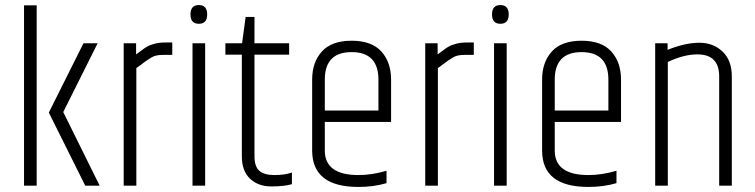

<svg xmlns="http://www.w3.org/2000/svg" viewBox="-20 -734 2983 759"><path d="M75 -713H125V0H75ZM310 -563H366L230 -291L374 0H317L173 -289Z M634 -566H661V-517H625Q595 -517 580 -507.5Q565 -498 560 -495Q555 -492 541 -481Q527 -470 519 -465V0H469V-563H518V-519Q534 -530 542 -536.5Q550 -543 559.5 -548.5Q569 -554 575 -556Q581 -558 591 -561Q608 -566 634 -566Z M766 -640Q733 -640 733 -677Q733 -714 766 -714Q799 -714 799 -677Q799 -640 766 -640ZM741 -563H791V0H741Z M986 -667V-563H1123V-518H986V-116Q986 -76 1005 -59Q1024 -42 1065 -42Q1106 -42 1134 -52V-6Q1104 3 1052.5 3Q1001 3 968.5 -27.5Q936 -58 936 -116V-518H871V-563H937L951 -667Z M1214 -139V-419Q1214 -488 1252.5 -530.5Q1291 -573 1370 -573Q1449 -573 1487.5 -530.5Q1526 -488 1526 -419V-252H1264V-139Q1264 -42 1397 -42Q1451 -42 1508 -59V-10Q1457 5 1397 5Q1214 5 1214 -139ZM1264 -297H1476V-419Q1476 -528 1370 -528Q1264 -528 1264 -419Z M1826 -566H1853V-517H1817Q1787 -517 1772 -507.5Q1757 -498 1752 -495Q1747 -492 1733 -481Q1719 -470 1711 -465V0H1661V-563H1710V-519Q1726 -530 1734 -536.5Q1742 -543 1751.5 -548.5Q1761 -554 1767 -556Q1773 -558 1783 -561Q1800 -566 1826 -566Z M1958 -640Q1925 -640 1925 -677Q1925 -714 1958 -714Q1991 -714 1991 -677Q1991 -640 1958 -640ZM1933 -563H1983V0H1933Z M2123 -139V-419Q2123 -488 2161.5 -530.5Q2200 -573 2279 -573Q2358 -573 2396.5 -530.5Q2435 -488 2435 -419V-252H2173V-139Q2173 -42 2306 -42Q2360 -42 2417 -59V-10Q2366 5 2306 5Q2123 5 2123 -139ZM2173 -297H2385V-419Q2385 -528 2279 -528Q2173 -528 2173 -419Z M2619 -537Q2689 -565 2744.5 -565Q2800 -565 2836.5 -530Q2873 -495 2873 -432V0H2823V-432Q2823 -519 2737 -519Q2683 -519 2620 -489V0H2570V-563H2619Z"/></svg>

Font: Khand Light
Style: Regular
Weight: 300
Designer: Devanagari: Sanchit Sawaria, Jyotish Sonowal; Latin: Satya Rajpurohit
Foundry: Indian Type Foundry
Version: Version 1.101;PS 1.0;hotconv 1.0.78;makeotf.lib2.5.61930; tt